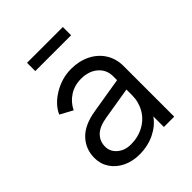

<svg xmlns="http://www.w3.org/2000/svg" viewBox="-207 -852 986 986"><g transform="rotate(-45 286.0 -359.0)"><path d="M55 -139Q55 -204 97.5 -249Q140 -294 226 -308L420 -340V-368Q420 -416 385 -446Q350 -476 294 -476Q246 -476 209 -452Q172 -428 153 -388L85 -425Q108 -477 167.5 -512.5Q227 -548 294 -548Q352 -548 398 -525Q444 -502 469.5 -461Q495 -420 495 -368V0H420V-77Q393 -37 343 -12.5Q293 12 232 12Q182 12 141.5 -7.5Q101 -27 78 -61.5Q55 -96 55 -139ZM237 -56Q290 -56 332 -79Q374 -102 397 -142.5Q420 -183 420 -232V-272L244 -243Q188 -234 161.5 -207.5Q135 -181 135 -142Q135 -106 164 -81Q193 -56 237 -56ZM156 -730H416V-670H156Z"/></g></svg>

Font: Eudoxus Sans
Style: Regular
Weight: 400
Designer: Stijn de Vries
Foundry: tokotype
Version: Version 2.005